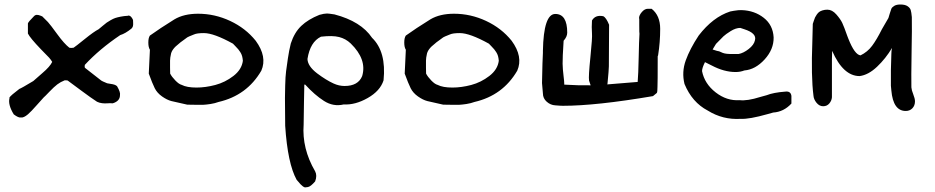

<svg xmlns="http://www.w3.org/2000/svg" viewBox="-20 -460 4153 853"><path d="M73 62Q62 64 41 48Q15 5 22 -23V-27Q29 -37 66 -65Q75 -68 128 -100Q135 -107 168.5 -135.5Q202 -164 212 -185Q206 -195 198 -204Q190 -213 178.5 -224Q167 -235 161 -242Q114 -291 104 -311V-356Q106 -363 130 -387Q136 -394 144 -394Q148 -394 152 -393Q156 -392 161 -390Q166 -388 168 -387L193 -362Q204 -350 234.5 -308Q265 -266 288 -248Q293 -247 296 -247L307 -248Q315 -253 356.5 -286.5Q398 -320 418 -330Q423 -334 436 -345Q449 -356 454 -359.5Q459 -363 471 -370Q483 -377 492 -380Q501 -383 516 -386Q531 -389 549 -390Q551 -392 554 -390.5Q557 -389 558.5 -388.5Q560 -388 562.5 -385Q565 -382 566 -380.5Q567 -379 569 -375.5Q571 -372 571 -371Q571 -368 571.5 -358.5Q572 -349 570.5 -343.5Q569 -338 564 -333Q537 -311 514 -304Q422 -242 357 -172Q355 -166 357 -159L430 -102Q432 -100 456 -90Q459 -89 470.5 -87.5Q482 -86 489 -83.5Q496 -81 500 -77Q516 -50 513 -37Q513 -11 481 -1Q468 -2 457 -1Q446 0 433.5 -1.5Q421 -3 411 -8Q386 -24 341 -57.5Q296 -91 281 -102Q279 -103 274 -103Q269 -103 267 -103Q249 -96 234.5 -85Q220 -74 199.5 -52.5Q179 -31 174 -27Q168 -21 143 7.5Q118 36 104 48Q85 64 73 62Z M812 5Q761 -6 741.5 -11Q722 -16 700 -31.5Q678 -47 667.5 -68Q657 -89 641 -133L646 -239Q639 -250 639 -271Q639 -292 646 -302Q689 -333 755 -374Q797 -399 860 -399Q934 -399 1002.5 -367Q1071 -335 1116 -279Q1168 -208 1141 -146Q1077 -36 951 -7Q935 -1 915.5 2Q896 5 884 5.5Q872 6 846 5.5Q820 5 812 5ZM853 -71Q893 -71 936.5 -82.5Q980 -94 1017 -122.5Q1054 -151 1059 -190Q1058 -202 1055.5 -211Q1053 -220 1047.5 -228.5Q1042 -237 1038.5 -241Q1035 -245 1026.5 -254Q1018 -263 1015 -266Q930 -313 886 -313Q855 -313 842 -307Q814 -296 812 -294Q806 -289 793 -280Q780 -271 775 -266Q742 -241 739 -217Q736 -205 735.5 -191Q735 -177 735.5 -160Q736 -143 736 -133Q743 -119 759 -102.5Q775 -86 787 -83Q810 -71 853 -71Z M1348 371Q1340 372 1336 372.5Q1332 373 1325 367.5Q1318 362 1315 358.5Q1312 355 1306 348Q1300 341 1298 339Q1258 267 1247 99Q1247 91 1246.5 39.5Q1246 -12 1246 -25Q1246 -38 1247 -79.5Q1248 -121 1251 -143.5Q1254 -166 1259 -200.5Q1264 -235 1272 -267Q1288 -316 1318.5 -345Q1349 -374 1399 -394Q1420 -400 1433 -400Q1440 -400 1466 -396Q1584 -365 1633 -292Q1697 -230 1684 -103Q1669 -56 1613.5 -24.5Q1558 7 1507 4Q1461 15 1419.5 -11.5Q1378 -38 1336 -84H1332Q1332 -75 1330.5 -7.5Q1329 60 1329 93Q1321 200 1380 301Q1390 320 1380 346Q1360 369 1348 371ZM1511 -78Q1571 -78 1589 -122Q1611 -196 1538 -267Q1516 -288 1486.5 -295.5Q1457 -303 1406 -297Q1358 -274 1346 -198Q1347 -166 1389 -134Q1429 -104 1462 -89Q1486 -78 1511 -78Z M1949 5Q1898 -6 1878.5 -11Q1859 -16 1837 -31.5Q1815 -47 1804.5 -68Q1794 -89 1778 -133L1783 -239Q1776 -250 1776 -271Q1776 -292 1783 -302Q1826 -333 1892 -374Q1934 -399 1997 -399Q2071 -399 2139.5 -367Q2208 -335 2253 -279Q2305 -208 2278 -146Q2214 -36 2088 -7Q2072 -1 2052.5 2Q2033 5 2021 5.5Q2009 6 1983 5.5Q1957 5 1949 5ZM1990 -71Q2030 -71 2073.5 -82.5Q2117 -94 2154 -122.5Q2191 -151 2196 -190Q2195 -202 2192.5 -211Q2190 -220 2184.5 -228.5Q2179 -237 2175.5 -241Q2172 -245 2163.5 -254Q2155 -263 2152 -266Q2067 -313 2023 -313Q1992 -313 1979 -307Q1951 -296 1949 -294Q1943 -289 1930 -280Q1917 -271 1912 -266Q1879 -241 1876 -217Q1873 -205 1872.5 -191Q1872 -177 1872.5 -160Q1873 -143 1873 -133Q1880 -119 1896 -102.5Q1912 -86 1924 -83Q1947 -71 1990 -71Z M2447 8Q2426 7 2409 -8Q2392 -23 2392 -45L2388 -91Q2390 -196 2392 -225V-234Q2395 -398 2447 -398Q2500 -398 2500 -315Q2500 -297 2484 -279Q2479 -202 2479.5 -177Q2480 -152 2483.5 -124.5Q2487 -97 2487 -84Q2552 -80 2604 -81Q2598 -98 2597 -102Q2594 -119 2603 -206.5Q2612 -294 2610 -312Q2608 -339 2610 -369Q2625 -395 2660 -388Q2673 -382 2686 -350L2685 -165Q2685 -157 2683.5 -139.5Q2682 -122 2680.5 -106Q2679 -90 2679 -89L2678 -85L2813 -96Q2816 -130 2817.5 -205Q2819 -280 2821 -310Q2820 -310 2820 -349V-374Q2820 -375 2820 -377L2819 -379Q2819 -392 2831.5 -406.5Q2844 -421 2858 -421H2875Q2913 -391 2913 -332Q2913 -272 2904 -216V-215L2902 -210Q2902 -87 2901 -74Q2901 -51 2898 -47L2881 -33Q2628 10 2481 10Q2478 10 2467 9.5Q2456 9 2447 8Z M3021 -87Q3008 -140 3026.5 -191.5Q3045 -243 3084 -302Q3147 -384 3224 -409L3240 -412Q3263 -416 3276 -415Q3332 -413 3373 -381Q3414 -349 3417 -294Q3418 -241 3377 -196Q3336 -151 3287 -147Q3269 -140 3248 -140Q3197 -140 3142 -169L3112 -184Q3099 -158 3099 -144Q3110 -88 3159.5 -49.5Q3209 -11 3266 -15Q3300 -11 3357 -29L3386 -37Q3416 -49 3469 -53Q3493 -56 3496 -34V0Q3462 37 3415 40L3390 47Q3309 70 3271 68Q3191 73 3124 31Q3055 -5 3021 -87ZM3146 -240Q3170 -232 3175 -232Q3183 -228 3191 -225Q3199 -222 3209.5 -221Q3220 -220 3225 -220Q3230 -220 3244.5 -220Q3259 -220 3261 -220Q3283 -224 3306.5 -242.5Q3330 -261 3334 -281Q3343 -312 3287 -330L3269 -336Q3249 -336 3226.5 -322Q3204 -308 3194 -298.5Q3184 -289 3161 -265L3150 -247Z M4004 33Q3948 33 3940 -58L3938 -79V-148L3940 -219Q3940 -234 3943 -247Q3915 -200 3876.5 -163.5Q3838 -127 3799 -122Q3726 -122 3677 -234L3676 -196V-87V-28Q3675 -13 3664.5 -0.5Q3654 12 3637 12Q3620 12 3607.5 -3.5Q3595 -19 3594 -35Q3583 -120 3589 -276L3591 -354Q3592 -357 3595.5 -367.5Q3599 -378 3601 -382.5Q3603 -387 3608.5 -395Q3614 -403 3619.5 -407Q3625 -411 3634.5 -414Q3644 -417 3656 -417Q3677 -417 3695.5 -396Q3714 -375 3722 -358Q3730 -341 3744 -301Q3747 -292 3749 -288Q3777 -217 3803 -214Q3834 -229 3854.5 -256.5Q3875 -284 3898 -330L3927 -380L3933 -400Q3937 -414 3940 -421Q3943 -428 3953 -434Q3963 -440 3980 -440Q4001 -440 4012 -432.5Q4023 -425 4026 -415.5Q4029 -406 4031 -384Q4032 -333 4030 -235Q4028 -109 4029 -72Q4030 -59 4037 -42Q4045 -22 4045 -10Q4045 9 4033.5 21Q4022 33 4004 33Z"/></svg>

Font: Excalifont
Style: Regular
Weight: 400
Designer: Your Own Font Foundry (Virgil); Ján Filípek / DizajnDesign (Excalifont, modifications)
Foundry: Your Own Font Foundry (Virgil); Ján Filípek / DizajnDesign (Excalifont, modifications)
Version: Version 1.000;Glyphs 3.2 (3227)